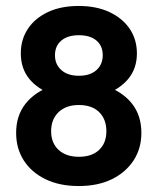

<svg xmlns="http://www.w3.org/2000/svg" viewBox="-20 -614 528 644"><path d="M243.8 10Q179.5 10 132.2 -13.1Q84.9 -36.3 59.5 -76.3Q34.1 -116.3 34.1 -168.3Q34.1 -226.3 65.7 -266.2Q97.2 -306.2 155.9 -326.8L158.7 -295.9Q105.8 -315.2 77.8 -350Q49.8 -384.7 49.8 -434.9Q49.8 -481.4 73.4 -517.1Q96.9 -552.7 140.4 -573.4Q184 -594 243.8 -594Q303.6 -594 347.3 -573.4Q391.1 -552.7 415.2 -517.1Q439.2 -481.4 439.2 -434.9Q439.2 -384.7 410.7 -350Q382.3 -315.2 329.4 -295.9L332.1 -326.8Q391.5 -306.2 422.9 -266.2Q454.2 -226.3 454.2 -168.3Q454.2 -116.3 428.3 -76.3Q402.4 -36.3 355.6 -13.1Q308.8 10 243.8 10ZM151.5 -173.8Q151.5 -134.5 176.5 -111.3Q201.5 -88.1 244.5 -88.1Q288.3 -88.1 312.6 -111.3Q336.8 -134.5 336.8 -173.8Q336.8 -214 312.6 -237.9Q288.3 -261.8 244.5 -261.8Q201.5 -261.8 176.5 -237.9Q151.5 -214 151.5 -173.8ZM164.4 -428.6Q164.4 -398 185.7 -379Q207 -359.9 244.5 -359.9Q282.6 -359.9 303.6 -379Q324.6 -398 324.6 -428.6Q324.6 -460 303.6 -477.9Q282.6 -495.9 244.5 -495.9Q207 -495.9 185.7 -477.9Q164.4 -460 164.4 -428.6Z"/></svg>

Font: Rokkitt SemiBold
Style: Regular
Weight: 600
Designer: Vernon Adams
Foundry: Vernon Adams
Version: Version 3.103